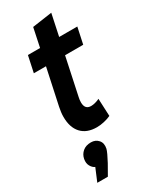

<svg xmlns="http://www.w3.org/2000/svg" viewBox="-236 -718 850 1054"><g transform="rotate(-30 189.5 -191.5)"><path d="M44 -419 66 -522H143L168 -641L293 -659L264 -522H379L357 -419H242L192 -184Q188 -167 188 -151Q188 -106 227 -106Q251 -106 281 -120L286 -9Q267 0 242.5 5.5Q218 11 197 11Q133 11 99 -26Q65 -63 65 -130Q65 -145 67 -160Q69 -175 72 -190L121 -419ZM182 139Q177 159 149 211L112 276H45L79 195Q64 189 53.5 170.5Q43 152 48 126Q53 100 73 83Q93 66 125 66Q154 66 171.5 86Q189 106 182 139Z"/></g></svg>

Font: Radio Canada Condensed SemiBold
Style: Italic
Weight: 600
Width: 3
Italic angle: -12°
Designer: Charles Daoud, Etienne Aubert Bonn, Alexandre Saumier Demers, Jacques Le Bailly
Foundry: Radio-Canada
Version: Version 2.104; ttfautohint (v1.8.4.7-5d5b);gftools[0.9.28.de